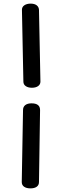

<svg xmlns="http://www.w3.org/2000/svg" viewBox="-20 -912 343 1059"><path d="M109 -462 101 -858Q101 -874 114.5 -883Q128 -892 149 -892Q170 -892 182 -883Q194 -874 195 -858L203 -462Q203 -446 190 -437Q177 -428 156 -428Q135 -428 122 -437Q109 -446 109 -462ZM100 92 107 -305Q107 -323 119.5 -332.5Q132 -342 154 -342Q201 -342 201 -305L195 92Q195 109 182.5 118Q170 127 148 127Q126 127 113 118Q100 109 100 92Z"/></svg>

Font: Mali SemiBold
Style: Regular
Weight: 600
Designer: Kitiyaporn Chalermlarp | Katatrad Aksorn Co.,Ltd.
Foundry: Cadson Demak Co.,Ltd.
Version: Version 1.000; ttfautohint (v1.6)